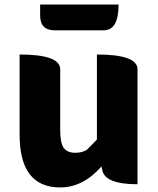

<svg xmlns="http://www.w3.org/2000/svg" viewBox="-20 -808 694 842"><path d="M244 14Q66 14 66 -217V-569Q244 -569 244 -504V-239Q244 -182 259 -160Q275 -138 310 -138Q340 -138 361 -151L405 -196V-569Q583 -569 583 -504V0Q438 0 428 -64L425 -78Q344 14 244 14ZM221 -675Q156 -675 156 -740V-788H500Q500 -675 435 -675Z"/></svg>

Font: Swei Half Moon CJK SC
Style: Black
Weight: 900
Version: Version 2.071